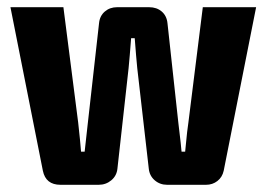

<svg xmlns="http://www.w3.org/2000/svg" viewBox="-20 -513 741 533"><path d="M691 -493 601 -39Q597 -21 583.5 -10.5Q570 0 552 0H444Q424 0 409.5 -12.5Q395 -25 393 -45L361 -324Q358 -354 354 -407H344Q340 -354 337 -324L306 -45Q304 -25 289 -12.5Q274 0 254 0H148Q107 0 99 -39L9 -493H156L197 -173Q203 -119 205 -92H215L224 -173L255 -449Q257 -469 271 -481Q285 -493 305 -493H394Q415 -493 429 -481Q443 -469 445 -448L475 -173Q476 -164 478 -147.5Q480 -131 481.5 -117.5Q483 -104 484 -92H494Q495 -101 496.5 -117Q498 -133 499.5 -146.5Q501 -160 503 -173L543 -493Z"/></svg>

Font: exo2condensed_b
Style: Bold
Weight: 700
Width: 3
Designer: Natanael Gama
Version: Version 1.001;PS 001.001;hotconv 1.0.70;makeotf.lib2.5.58329